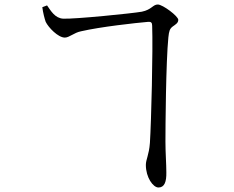

<svg xmlns="http://www.w3.org/2000/svg" viewBox="-20 -784 1040 853"><path d="M656 -670C660 -563 652 -242 646 -149C642 -95 628 -76 628 -51C628 4 660 49 684 49C710 49 720 25 719 -19C719 -56 715 -106 715 -154C715 -218 717 -508 728 -618C731 -646 734 -656 747 -666C761 -676 772 -682 772 -696C772 -712 703 -764 681 -764C659 -764 654 -741 610 -732C564 -724 314 -699 261 -701C224 -703 206 -736 189 -760L168 -752C171 -728 178 -701 183 -687C195 -662 238 -617 268 -617C288 -617 309 -639 340 -645C427 -665 581 -682 639 -687C651 -688 656 -683 656 -670Z"/></svg>

Font: Harano Aji Mincho
Style: Regular
Weight: 400
Foundry: Masamichi Hosoda
Version: HaranoAjiMincho-Regular version 20230610;ttx 4.39.4